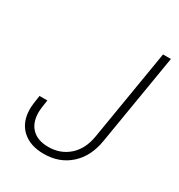

<svg xmlns="http://www.w3.org/2000/svg" viewBox="-174 -845 906 971"><g transform="rotate(30 278.5 -359.5)"><path d="M223.6 9.8Q143.6 9.8 96.9 -33.4Q50.3 -76.7 50.3 -153.8Q50.3 -161.1 51 -169.7Q51.8 -178.2 53.7 -193.4Q55.7 -208.5 59.6 -233.4H105.5Q101.6 -209 99.6 -194.8Q97.7 -180.7 97.2 -173.1Q96.7 -165.5 96.7 -159.2Q96.7 -99.1 130.4 -65.7Q164.1 -32.2 226.1 -32.2Q296.9 -32.2 345.9 -75.9Q395 -119.6 407.7 -198.2L495.6 -727.5H541.5L453.6 -198.2Q438 -101.1 376.5 -45.7Q314.9 9.8 223.6 9.8Z"/></g></svg>

Font: Inter 16pt ExtraLight
Style: Italic
Weight: 250
Italic angle: -9.3988°
Version: Version 4.001;git-66647c0bb